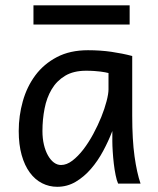

<svg xmlns="http://www.w3.org/2000/svg" viewBox="-20 -699 602 731"><path d="M393.1 -420.9Q387.2 -422.4 379.9 -423.8Q372.6 -425.3 362.5 -426.5Q352.5 -427.7 339.1 -428.7Q325.7 -429.7 307.6 -429.7Q259.8 -429.7 227.8 -410.4Q195.8 -391.1 176.8 -359.1Q157.7 -327.1 149.7 -285.6Q141.6 -244.1 141.6 -200.2Q141.6 -171.9 147.2 -148.2Q152.8 -124.5 162.6 -107.2Q172.4 -89.8 185.1 -80.3Q197.8 -70.8 212.4 -70.8Q233.9 -70.8 255.6 -87.4Q277.3 -104 297.4 -130.1Q317.4 -156.2 335 -188.7Q352.5 -221.2 365.5 -253.2Q378.4 -285.2 385.7 -313.5Q393.1 -341.8 393.1 -358.9ZM429.7 0Q424.3 -11.7 420.2 -32.2Q416 -52.7 413.3 -75.9Q410.6 -99.1 409.2 -122.1Q407.7 -145 407.7 -161.1V-200.2Q393.1 -162.1 372.8 -124.3Q352.5 -86.4 326.4 -56.2Q300.3 -25.9 268.1 -6.8Q235.8 12.2 197.8 12.2Q167 12.2 140.1 -1.5Q113.3 -15.1 93.5 -42Q73.7 -68.8 62.5 -108.6Q51.3 -148.4 51.3 -200.2Q51.3 -258.3 66.9 -313.7Q82.5 -369.1 114.7 -412.4Q147 -455.6 196.8 -481.7Q246.6 -507.8 314.9 -507.8Q362.3 -507.8 404.3 -501.7Q446.3 -495.6 483.4 -485.8V-258.8Q483.4 -166.5 492.2 -103.8Q501 -41 515.1 0ZM107.4 -678.7H473.6V-605.5H107.4Z"/></svg>

Font: Andika Viet
Style: Regular
Weight: 400
Designer: Victor Gaultney, Annie Olsen, Julie Remington, Don Collingsworth, Eric Hays, Becca Hirsbrunner
Foundry: SIL International
Version: Version 5.000